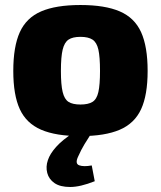

<svg xmlns="http://www.w3.org/2000/svg" viewBox="-20 -531 641 766"><path d="M301 -511Q399 -511 458 -485.5Q517 -460 543 -402.5Q569 -345 569 -248Q569 -152 543 -95.5Q517 -39 458 -13.5Q399 12 301 12Q203 12 144 -13.5Q85 -39 59 -95.5Q33 -152 33 -248Q33 -345 59 -402.5Q85 -460 144 -485.5Q203 -511 301 -511ZM301 -384Q270 -384 253.5 -373Q237 -362 230 -333Q223 -304 223 -248Q223 -193 230 -164Q237 -135 253.5 -124.5Q270 -114 301 -114Q332 -114 349 -124.5Q366 -135 372.5 -164Q379 -193 379 -248Q379 -304 372.5 -333Q366 -362 349 -373Q332 -384 301 -384ZM274 -2 345 0Q330 23 317 44.5Q304 66 292 93Q278 122 296 128.5Q314 135 346 129L358 192Q300 215 260 215Q220 215 197.5 199.5Q175 184 168.5 159Q162 134 171 108Q179 83 204 55Q229 27 274 -2Z"/></svg>

Font: Exo 2 ExtraBold
Style: Regular
Weight: 800
Designer: Natanael Gama
Foundry: Natanael Gama
Version: Version 2.010